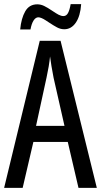

<svg xmlns="http://www.w3.org/2000/svg" viewBox="-20 -912 490 932"><path d="M309 -223H142L90 0H0L173 -714H274L450 0H361ZM240 -535Q228 -597 223 -638Q218 -590 206 -536L155 -301H293ZM292 -770Q274 -770 257 -779Q240 -788 216 -804Q213 -806 201.5 -813.5Q190 -821 181 -824.5Q172 -828 166 -828Q153 -828 143 -812.5Q133 -797 128 -769H78Q83 -823 102.5 -857Q122 -891 161 -891Q178 -891 194.5 -883Q211 -875 233 -860Q252 -847 264.5 -840.5Q277 -834 288 -834Q302 -834 310 -848.5Q318 -863 323 -892H374Q370 -834 348 -802Q326 -770 292 -770Z"/></svg>

Font: Noto Sans UI Cond
Style: Regular
Weight: 400
Width: 3
Designer: Monotype Design Team
Foundry: Monotype Imaging Inc.
Version: Version 1.001